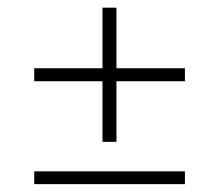

<svg xmlns="http://www.w3.org/2000/svg" viewBox="-20 -560 556 488"><path d="M67 -92V-124.5H450V-92ZM276 -199.5H240.5V-540.5H276ZM67 -353.5V-386.5H450V-353.5Z"/></svg>

Font: Anek Bangla ExtraLight
Style: Regular
Weight: 250
Designer: Sulekha Rajkumar (Bangla), Yesha Goshar (Latin)
Foundry: Ek Type
Version: Version 1.003